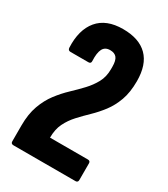

<svg xmlns="http://www.w3.org/2000/svg" viewBox="-167 -739 712 816"><g transform="rotate(30 189.0 -330.5)"><path d="M35 0Q22 0 22 -12V-90Q22 -146 37 -187.5Q52 -229 76 -260.5Q100 -292 127 -317.5Q154 -343 177.5 -368Q201 -393 216.5 -421.5Q232 -450 232 -487V-499Q232 -530 221.5 -543Q211 -556 189 -556Q164 -556 154 -536.5Q144 -517 146 -478Q147 -465 134 -465H46Q34 -465 33 -478Q29 -564 69.5 -612.5Q110 -661 192 -661Q271 -661 312 -620Q353 -579 353 -498Q353 -443 338.5 -403.5Q324 -364 301.5 -334.5Q279 -305 253.5 -280.5Q228 -256 205 -231Q182 -206 167.5 -176.5Q153 -147 153 -106H339Q351 -106 351 -94V-12Q351 0 339 0Z"/></g></svg>

Font: Sofia Sans Extra Condensed ExtraBold
Style: Regular
Weight: 800
Designer: Botio Nikoltchev, Ani Petrova
Foundry: lettersoup
Version: Version 4.101; ttfautohint (v1.8.4.7-5d5b)